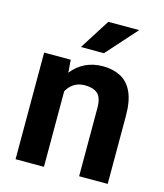

<svg xmlns="http://www.w3.org/2000/svg" viewBox="-112 -834 785 919"><g transform="rotate(15 280.5 -375.0)"><path d="M282.2 -427.7Q250.5 -427.7 228 -413.3Q205.6 -398.9 192.4 -374.5V0H51.8V-528.3H183.6L188.5 -465.3Q215.8 -500.5 254.6 -519.3Q293.5 -538.1 341.3 -538.1Q391.1 -538.1 428.7 -518.8Q466.3 -499.5 487.3 -455.3Q508.3 -411.1 508.3 -336.9V0H366.7V-337.4Q366.7 -389.6 344.7 -408.7Q322.8 -427.7 282.2 -427.7ZM214.8 -599.6 310.5 -750H463.4L329.1 -599.6Z"/></g></svg>

Font: Vazirmatn RD
Style: Bold
Weight: 700
Designer: Saber Rastikerdar
Foundry: Saber Rastikerdar
Version: Version 32.102